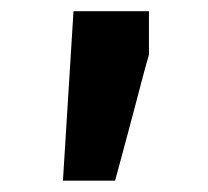

<svg xmlns="http://www.w3.org/2000/svg" viewBox="-20 -152 367 338"><path d="M90.8 166 109.4 -132.3H242.2V-55.7Q235.8 -33.7 230 -11.5Q224.1 10.7 218.3 33Q212.4 55.2 206.5 77.4Q200.7 99.6 194.6 121.8Q188.5 144 182.6 166Z"/></svg>

Font: Comme
Style: Bold
Weight: 700
Version: Version 1.000;gftools[0.9.27]